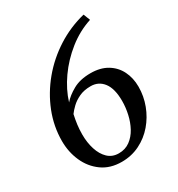

<svg xmlns="http://www.w3.org/2000/svg" viewBox="-183 -886 944 1017"><g transform="rotate(-30 289.0 -377.5)"><path d="M265.5 11.5Q195 11.5 145.8 -24Q96.5 -59.5 70.8 -117.2Q45 -175 45 -242.5Q45 -331.5 78.2 -415.8Q111.5 -500 170.5 -571Q229.5 -642 308.5 -692.5Q387.5 -743 479 -765.5L495 -724.5Q419.5 -700 355.8 -649.2Q292 -598.5 246.2 -533.5Q200.5 -468.5 180 -401Q204.5 -430 248 -454.2Q291.5 -478.5 355 -478.5Q415 -478.5 456.5 -453.5Q498 -428.5 519.2 -385.8Q540.5 -343 540.5 -289.5Q540.5 -232 520.2 -178.2Q500 -124.5 463.5 -81.8Q427 -39 376.5 -13.8Q326 11.5 265.5 11.5ZM274.5 -35.5Q314 -35.5 343 -56.8Q372 -78 390.8 -112.5Q409.5 -147 418.5 -187.8Q427.5 -228.5 427.5 -267.5Q427.5 -342.5 398.8 -380.5Q370 -418.5 321.5 -418.5Q280.5 -418.5 250.8 -404.5Q221 -390.5 201 -371.2Q181 -352 169.5 -336Q163 -306.5 159.2 -277.8Q155.5 -249 155.5 -218.5Q155.5 -169 168.8 -127.5Q182 -86 208.2 -60.8Q234.5 -35.5 274.5 -35.5Z"/></g></svg>

Font: Merriweather Text Regular
Style: Italic
Weight: 400
Italic angle: -7.8°
Designer: Eben Sorkin
Foundry: Eben Sorkin
Version: Version 2.100; ttfautohint (v1.7.19-72a1) -l 8 -r 50 -G 200 